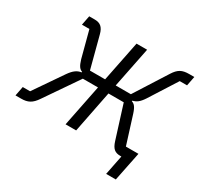

<svg xmlns="http://www.w3.org/2000/svg" viewBox="-186 -910 1314 1272"><g transform="rotate(30 471.5 -274.0)"><path d="M769 150H843L888 -72H792L725 -285C710 -332 696 -345 676 -352L677 -357C704 -363 725 -377 751 -417L884 -626H940L954 -698H915C861 -698 834 -683 804 -636L647 -389H531L593 -698H512L450 -389H334L271 -629C258 -680 234 -698 192 -698H150L136 -626H193L246 -425C260 -378 273 -363 293 -356L292 -351C260 -347 236 -329 208 -289L59 -72H3L-11 0H31C83 0 112 -15 145 -64L320 -319H436L372 0H453L516 -319H633L712 -68C728 -17 749 0 791 0H799Z"/></g></svg>

Font: Braiins Sans
Style: Italic
Weight: 400
Italic angle: -11.31°
Designer: Mike Abbink, Paul van der Laan, Pieter van Rosmalen, Jiri Chlebus, Lubos Buracinsky
Foundry: Bold Monday, Sudetype
Version: Version 1.000;hotconv 1.0.109;makeotfexe 2.5.65596